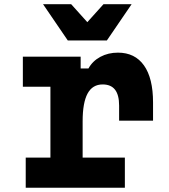

<svg xmlns="http://www.w3.org/2000/svg" viewBox="-20 -878 790 898"><path d="M357.2 -613.1V-557.9H393.8Q412.8 -592.5 449.4 -612.2Q486 -631.8 531.7 -631.8Q611 -631.8 653.4 -572Q695.8 -512.3 695.8 -399V-313.7H537.1V-384.3Q537.1 -434 518 -458.5Q498.9 -483.1 460.2 -483.1Q412.7 -483.1 389.6 -440.5Q366.5 -397.9 366.5 -310.8V-140.8H564V0H100.3V-140.8H215.8V-472.3H86.9V-613.1ZM479.8 -688.7H297.1L181.3 -858.4H312.8L435.2 -722.3H341.6L464.1 -858.4H595.6Z"/></svg>

Font: Martian Mono Custom sWd Rg
Style: Regular
Weight: 400
Width: 6
Monospace: yes
Designer: Alex Havermale
Foundry: Evil Martians
Version: Version 1.000